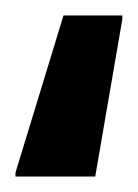

<svg xmlns="http://www.w3.org/2000/svg" viewBox="-20 -38 178 248"><path d="M0 190V185L62 -18H138V-13L103 190Z"/></svg>

Font: Saira Ultra Condensed Black
Style: Regular
Weight: 900
Width: 1
Designer: Hector Gatti with collaboration of the Omnibus-Type team
Foundry: Omnibus-Type
Version: Version 1.001; ttfautohint (v1.8)